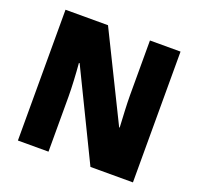

<svg xmlns="http://www.w3.org/2000/svg" viewBox="-125 -850 1018 985"><g transform="rotate(20 384.5 -357.0)"><path d="M698 0V-714H531V-414C531 -368 535 -297 538 -241H535L302 -714H70V0H237V-300C237 -349 233 -423 228 -481H232L466 0Z"/></g></svg>

Font: Noto Sans Devanagari UI SemiCondensed Black
Style: Regular
Weight: 900
Width: 4
Designer: Jelle Bosma - Monotype Design Team
Foundry: Monotype Imaging Inc.
Version: Version 2.004